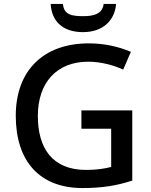

<svg xmlns="http://www.w3.org/2000/svg" viewBox="-20 -944 767 974"><path d="M569 -924H506C499 -872 453 -862 403 -862C343 -862 305 -869 299 -924H237C242 -837 297 -781 401 -781C501 -781 562 -839 569 -924ZM393 -384V-291H544V-97C511 -89 474 -82 417 -82C243 -82 172 -195 172 -356C172 -525 268 -631 427 -631C493 -631 556 -613 605 -591L644 -681C583 -707 510 -724 431 -724C195 -724 60 -581 60 -357C60 -127 180 10 399 10C500 10 575 -3 651 -28V-384Z"/></svg>

Font: Noto Sans Bengali UI Medium
Style: Regular
Weight: 500
Designer: Jelle Bosma - Monotype Design Team
Foundry: Monotype Imaging Inc.
Version: Version 2.003